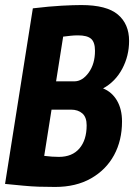

<svg xmlns="http://www.w3.org/2000/svg" viewBox="-21 -730 531 760"><path d="M-1 -2 109 -697Q176 -705 223.5 -707.5Q271 -710 301 -710Q401 -710 445.5 -672.5Q490 -635 490 -568Q490 -509 463 -458Q436 -407 387 -380Q422 -366 442 -332Q462 -298 462 -249Q462 -174 430.5 -116Q399 -58 339.5 -24Q280 10 197 10Q161 10 132 9Q103 8 71.5 5Q40 2 -1 -2ZM201 -408H273Q305 -408 330 -442.5Q355 -477 355 -529Q355 -563 339.5 -576.5Q324 -590 288 -590Q272 -590 259 -588.5Q246 -587 229 -585ZM183 -296 154 -113Q170 -111 184.5 -110Q199 -109 212 -109Q265 -109 293.5 -142.5Q322 -176 322 -234Q322 -266 305 -281Q288 -296 260 -296Z"/></svg>

Font: Georama SemiCondensed
Style: Bold Italic
Weight: 700
Width: 4
Italic angle: -9°
Designer: Jean-Baptiste Levee
Foundry: Production Type
Version: Version 1.000